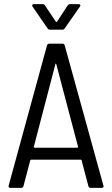

<svg xmlns="http://www.w3.org/2000/svg" viewBox="-20 -912 544 932"><path d="M294 -774 368 -880C373 -886 370 -892 362 -892H320C315 -892 311 -889 308 -885L257 -807C256 -805 252 -805 251 -807L198 -886C195 -891 191 -892 186 -892H145C139 -892 136 -889 136 -885C136 -884 137 -882 138 -880L211 -774C214 -769 218 -768 223 -768H282C287 -768 291 -769 294 -774ZM420 0H473C479 0 483 -3 483 -8C483 -9 482 -10 482 -11L294 -692C293 -697 289 -700 283 -700H219C213 -700 209 -696 208 -691L22 -11C20 -4 24 0 31 0H83C89 0 93 -4 94 -9L127 -134C128 -137 130 -137 132 -137H371C373 -137 375 -137 376 -134L409 -9C410 -4 414 0 420 0ZM144 -199 249 -601C250 -604 252 -604 253 -601L359 -199C360 -197 357 -195 355 -195H148C146 -195 143 -197 144 -199Z"/></svg>

Font: Barlow Semi Condensed
Style: Regular
Weight: 400
Width: 4
Designer: Jeremy Tribby
Foundry: Tribby Type
Version: Version 1.422;hotconv 1.0.109;makeotfexe 2.5.65596